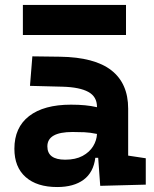

<svg xmlns="http://www.w3.org/2000/svg" viewBox="-20 -752 626 782"><path d="M388.2 4.9 379.9 -109.4H368.2Q360.8 -49.8 320.6 -20Q280.3 9.8 212.9 9.8Q130.4 9.8 84.5 -30.8Q38.6 -71.3 38.6 -146Q38.6 -232.9 98.6 -279.3Q158.7 -325.7 269 -325.7Q301.3 -325.7 326.4 -323.2Q351.6 -320.8 375 -315.4V-316.9Q375 -358.4 339.6 -377.7Q304.2 -397 234.4 -398.9L102.1 -402.3L111.8 -522.5L224.6 -521Q365.2 -519 433.6 -465.6Q502 -412.1 502 -309.6V-118.2L573.7 -107.4V0ZM375 -206.5Q346.7 -212.4 323.7 -213.4Q300.8 -214.4 275.4 -214.4Q172.9 -214.4 172.9 -155.8Q172.9 -101.6 245.6 -101.6Q287.6 -101.6 316.2 -116.9Q344.7 -132.3 359.4 -156.5Q374 -180.7 375 -206.5ZM73.2 -609.4V-731.9H493.2V-609.4Z"/></svg>

Font: CaskaydiaMono NF
Style: Bold
Weight: 700
Designer: Aaron Bell
Foundry: Saja Typeworks
Version: Version 2111.001; ttfautohint (v1.8.4);Nerd Fonts 3.1.1